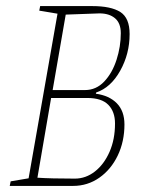

<svg xmlns="http://www.w3.org/2000/svg" viewBox="-20 -611 466 631"><path d="M389 -202Q389 -146 367 -100Q345 -54 306.5 -27Q268 0 220 0H12L15 -15L74 -25L169 -566L109 -576L112 -591H283Q345 -591 375.5 -571.5Q406 -552 406 -499Q406 -434 375 -378.5Q344 -323 296 -307L295 -303Q339 -297 364 -271.5Q389 -246 389 -202ZM196 -563 153 -315H259Q296 -315 322.5 -343Q349 -371 363 -414.5Q377 -458 377 -502Q377 -535 358 -551Q339 -567 307 -567ZM358 -205Q358 -244 336 -266.5Q314 -289 267 -289H148L103 -27Q147 -24 226 -24Q262 -24 292 -47.5Q322 -71 340 -112Q358 -153 358 -205Z"/></svg>

Font: Grenze Thin
Style: Italic
Weight: 250
Italic angle: -10°
Designer: Renata Polastri
Foundry: Omnibus-Type
Version: Version 1.002; ttfautohint (v1.8)